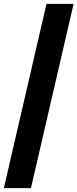

<svg xmlns="http://www.w3.org/2000/svg" viewBox="-32 -810 403 999"><path d="M351 -790 129 169H-12L210 -790Z"/></svg>

Font: Prodigy Sans
Style: Bold Italic
Weight: 700
Italic angle: -13°
Designer: Wei Huang
Foundry: Wei Huang
Version: Version 1.003; ttfautohint (v1.8.3)